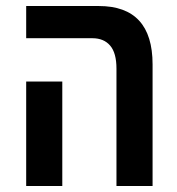

<svg xmlns="http://www.w3.org/2000/svg" viewBox="-20 -618 589 638"><path d="M367 0V-390Q367 -442 346 -466.5Q325 -491 287 -491H67V-598H308Q487 -598 487 -404V0ZM67 0V-347H187V0Z"/></svg>

Font: Noto Sans Hebrew Condensed SemiBold
Style: Regular
Weight: 600
Width: 3
Designer: Monotype Design Team
Foundry: Monotype Imaging Inc.
Version: Version 2.004; ttfautohint (v1.8.4.7-5d5b)